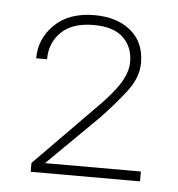

<svg xmlns="http://www.w3.org/2000/svg" viewBox="-38 -751 431 464"><g transform="rotate(5 177.5 -519.5)"><path d="M317.9 -348.1V-324.2H52.7V-345.7L194.3 -489.7Q234.4 -529.3 251.7 -557.1Q269 -585 269 -608.9Q269 -646.5 245.1 -668.7Q221.2 -690.9 173.8 -690.9Q122.1 -690.9 95.2 -664.8Q68.4 -638.7 68.4 -598.6H42Q42 -646.5 77.1 -680.7Q112.3 -714.8 173.8 -714.8Q228.5 -714.8 262 -687Q295.4 -659.2 295.4 -609.4Q295.4 -573.7 268.3 -538.8Q241.2 -503.9 208 -469.2L85.4 -348.1Z"/></g></svg>

Font: Vazirmatn FD Thin
Style: Regular
Weight: 100
Designer: Saber Rastikerdar
Foundry: Saber Rastikerdar
Version: Version 33.003